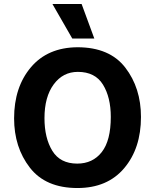

<svg xmlns="http://www.w3.org/2000/svg" viewBox="-20 -933 782 967"><path d="M244 -913H391L455 -739H344ZM370 -695Q532 -695 611 -592.5Q690 -490 690 -344Q690 -186 605.5 -86Q521 14 370 14Q210 14 130.5 -88.5Q51 -191 51 -337Q51 -494 135.5 -594Q220 -694 370 -695ZM369 -109Q447 -109 492.5 -167Q538 -225 538 -344Q538 -443 498.5 -507Q459 -571 372 -571Q297 -571 250.5 -508Q204 -445 204 -338Q204 -238 243.5 -173.5Q283 -109 369 -109Z"/></svg>

Font: Palanquin Dark Medium
Style: Regular
Weight: 500
Designer: Pria Ravichandran
Version: Version 1.001